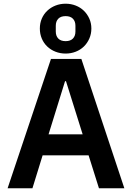

<svg xmlns="http://www.w3.org/2000/svg" viewBox="-20 -1016 712 1036"><path d="M514 0 458 -178H210L155 0H21L255 -698H419L651 0ZM336 -578H331L242 -291H426ZM334 -727Q305 -727 279.5 -737Q254 -747 235 -765Q216 -783 205.5 -808Q195 -833 195 -862Q195 -891 205.5 -915.5Q216 -940 235 -958Q254 -976 279.5 -986Q305 -996 334 -996Q363 -996 388.5 -986Q414 -976 432.5 -958Q451 -940 462 -915.5Q473 -891 473 -862Q473 -833 462 -808Q451 -783 432.5 -765Q414 -747 388.5 -737Q363 -727 334 -727ZM334 -794Q360 -794 373.5 -808Q387 -822 387 -846V-877Q387 -901 373.5 -915Q360 -929 334 -929Q308 -929 294.5 -915Q281 -901 281 -877V-846Q281 -822 294.5 -808Q308 -794 334 -794Z"/></svg>

Font: IBM Plex Sans Thai Looped SemiBold
Style: Regular
Weight: 600
Designer: Mike Abbink, Paul van der Laan, Pieter van Rosmalen, Ben Mitchell, Mark Frömberg
Foundry: Bold Monday
Version: Version 1.1